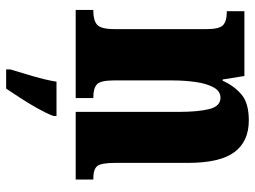

<svg xmlns="http://www.w3.org/2000/svg" viewBox="-120 -470 811 610"><g transform="rotate(90 285.0 -164.5)"><path d="M11 0V-56H15Q44 -56 58 -68Q72 -80 72 -124V-416Q72 -457 59 -468.5Q46 -480 19 -480H15V-536H221L232 -467H236Q252 -503 279.5 -526.5Q307 -550 362 -550Q429 -550 463 -504Q497 -458 497 -357V-126Q497 -80 507.5 -68Q518 -56 546 -56H550V0H335V-325Q335 -389 326 -424.5Q317 -460 290 -460Q269 -460 257 -438Q245 -416 240 -381Q235 -346 235 -306V-121Q235 -79 247.5 -67.5Q260 -56 288 -56H291V0ZM200 208Q209 179 221.5 136Q234 93 239 61H348V71Q340 92 325 119Q310 146 293 172.5Q276 199 261 221H200Z"/></g></svg>

Font: Noto Serif Tamil ExtraCondensed Black
Style: Regular
Weight: 900
Width: 2
Designer: Indian Type Foundry, Tom Grace, and the Monotype Design Team
Foundry: Monotype Imaging Inc.
Version: Version 2.004; ttfautohint (v1.8.4.7-5d5b)